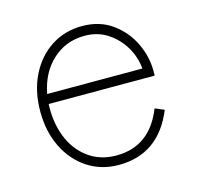

<svg xmlns="http://www.w3.org/2000/svg" viewBox="-80 -573 686 668"><g transform="rotate(-15 263.0 -239.0)"><path d="M270 11Q207 11 158 -21Q109 -53 81 -109.5Q53 -166 53 -239Q53 -312 81 -368.5Q109 -425 158 -457Q207 -489 270 -489Q333 -489 378 -456.5Q423 -424 446.5 -375Q470 -326 470 -275V-257H88Q85 -191 106 -138Q127 -85 169.5 -54Q212 -23 270 -23Q391 -23 440 -147L473 -133Q414 11 270 11ZM92 -292H435Q431 -335 409 -371.5Q387 -408 351.5 -431Q316 -454 270 -454Q202 -454 154 -410Q106 -366 92 -292Z"/></g></svg>

Font: Zen Kaku Gothic Antique Light
Style: Regular
Weight: 300
Designer: Yoshimichi Ohira
Foundry: Positype
Version: Version 1.001